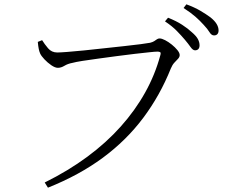

<svg xmlns="http://www.w3.org/2000/svg" viewBox="-20 -826 1040 889"><path d="M187 19Q296 -35 384 -100Q472 -165 539 -240Q606 -315 652 -397.5Q698 -480 722 -569Q726 -582 721.5 -584.5Q717 -587 709 -587Q699 -587 671 -584Q643 -581 603 -576.5Q563 -572 519.5 -566Q476 -560 434.5 -554.5Q393 -549 361.5 -544Q330 -539 316 -535Q294 -531 278.5 -521.5Q263 -512 248 -512Q235 -512 217.5 -524Q200 -536 185.5 -551.5Q171 -567 166 -578Q162 -587 159.5 -599Q157 -611 155 -632L175 -640Q186 -622 202.5 -602.5Q219 -583 245 -583Q258 -583 291 -585.5Q324 -588 369 -592.5Q414 -597 462.5 -602.5Q511 -608 555 -612.5Q599 -617 631.5 -621.5Q664 -626 675 -628Q687 -631 694 -635.5Q701 -640 706.5 -644Q712 -648 719 -648Q729 -648 744.5 -640Q760 -632 775.5 -619.5Q791 -607 801.5 -594Q812 -581 812 -571Q812 -562 804.5 -554Q797 -546 787.5 -536Q778 -526 771 -509Q721 -384 643 -280Q565 -176 456 -95.5Q347 -15 202 43ZM883 -593Q873 -593 862.5 -608Q852 -623 836 -642Q820 -661 798.5 -683Q777 -705 744 -727L758 -744Q796 -729 823 -711.5Q850 -694 868 -677Q888 -660 896 -645.5Q904 -631 904 -616Q904 -605 898.5 -599Q893 -593 883 -593ZM971 -662Q959 -662 950 -677Q941 -692 923 -711Q906 -730 885 -748.5Q864 -767 830 -789L843 -806Q881 -792 908 -776Q935 -760 954 -746Q974 -730 983 -715Q992 -700 992 -685Q992 -674 986.5 -668Q981 -662 971 -662Z"/></svg>

Font: Noto Serif HK ExtraLight Light
Style: Regular
Weight: 300
Version: Version 2.002-H1;hotconv 1.1.0;makeotfexe 2.6.0